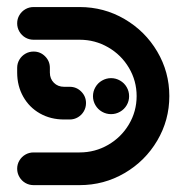

<svg xmlns="http://www.w3.org/2000/svg" viewBox="-20 -539 549 559"><path d="M30 -47.8Q30 -60.7 36.5 -71.7Q43 -82.6 53.9 -88.9Q64.8 -95.2 77.8 -95.2H211.9Q256.7 -95.2 294.8 -117.2Q333 -139.3 355.4 -177Q377.8 -214.8 377.8 -259.3Q377.8 -303.7 355.4 -341.5Q333 -379.3 294.8 -401.3Q256.7 -423.3 211.9 -423.3H77.8Q64.8 -423.3 53.9 -429.6Q43 -435.9 36.5 -447Q30 -458.1 30 -471.1Q30 -484.1 36.5 -495Q43 -505.9 53.9 -512.2Q64.8 -518.5 77.8 -518.5H211.9Q282.6 -518.5 342.6 -483.5Q402.6 -448.5 437.8 -388.9Q473 -329.3 473 -259.3Q473 -189.3 437.8 -129.6Q402.6 -70 342.6 -35Q282.6 0 211.9 0H77.8Q64.8 0 53.9 -6.3Q43 -12.6 36.5 -23.7Q30 -34.8 30 -47.8ZM30 -327.8V-341.5Q30 -354.4 36.5 -365.4Q43 -376.3 53.9 -382.6Q64.8 -388.9 77.8 -388.9Q97.4 -388.9 111.3 -375Q125.2 -361.1 125.2 -341.5V-327.8Q125.2 -309.6 136.9 -298Q148.5 -286.3 166.7 -286.3H183Q202.6 -286.3 216.5 -272.4Q230.4 -258.5 230.4 -238.9Q230.4 -225.9 224.1 -215Q217.8 -204.1 206.9 -197.6Q195.9 -191.1 183 -191.1H166.7Q127.4 -191.1 96.3 -208.7Q65.2 -226.3 47.6 -257.6Q30 -288.9 30 -327.8ZM250.7 -258.9Q250.7 -273 257.8 -285.2Q264.8 -297.4 277 -304.4Q289.3 -311.5 303.3 -311.5Q317.4 -311.5 329.6 -304.4Q341.9 -297.4 348.9 -285.2Q355.9 -273 355.9 -258.9Q355.9 -244.8 348.9 -232.8Q341.9 -220.7 329.6 -213.7Q317.4 -206.7 303.3 -206.7Q289.3 -206.7 277 -213.7Q264.8 -220.7 257.8 -232.8Q250.7 -244.8 250.7 -258.9Z"/></svg>

Font: 26F Galaxy Hebrew Extra Bold
Style: Regular
Weight: 800
Designer: C₂₉H₂₅N₃O₅
Version: Version 1.000